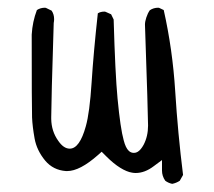

<svg xmlns="http://www.w3.org/2000/svg" viewBox="-20 -459 540 485"><path d="M379.9 -439.5Q367.7 -439.5 358.4 -433.1Q353 -425.3 349.6 -414.8Q346.2 -404.3 346.2 -397Q354 -168.9 354 -141.8Q354 -114.7 342.8 -93.3Q335.9 -80.6 328.1 -75.7Q323.7 -72.8 318.4 -72.8Q310.5 -72.8 305.2 -78.1Q297.4 -85.4 292.5 -104.5Q284.2 -133.8 276.9 -210.4Q271 -272.9 267.1 -409.7L260.7 -422.9L246.6 -429.2Q245.1 -429.7 244.1 -429.7Q233.9 -429.7 227.1 -425.3Q216.3 -326.7 211.4 -250.5Q206.5 -174.3 196.8 -140.1Q181.2 -83.5 156.2 -83.5Q140.6 -83.5 127 -103.5Q109.9 -127.4 109.4 -158.7Q109.4 -160.2 109.4 -163.1Q109.4 -200.2 115.7 -400.9Q116.7 -406.2 116.7 -410.6Q116.7 -422.9 110.4 -432.1L96.2 -439Q94.7 -439.5 93.8 -439.5Q82 -439.5 73.2 -433.6Q62 -404.3 60.1 -371.6Q60.1 -186 61 -162.1Q62 -139.2 67.4 -109.1Q72.8 -79.1 94.2 -53.2Q114.3 -29.3 146.5 -26.9Q148.4 -26.9 149.9 -26.9Q181.6 -26.9 227.5 -67.4L236.8 -75.7Q247.1 -65.4 248.5 -64Q267.1 -45.4 283.7 -35.2Q300.3 -24.9 313.5 -22.9Q318.4 -22 322.8 -22Q345.7 -22 368.2 -39.1L389.2 -54.7V-28.3Q389.2 -14.2 397.5 -2.4Q405.3 3.4 415 5.4Q425.3 3.4 434.1 -2.4L442.4 -17.1Q429.2 -123 422.6 -228.5Q416 -334 393.6 -433.6L382.3 -439Q380.9 -439.5 379.9 -439.5Z"/></svg>

Font: NaikaiFont
Style: ExtraLight
Weight: 200
Version: Version 1.89